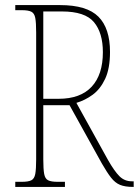

<svg xmlns="http://www.w3.org/2000/svg" viewBox="-20 -734 545 754"><path d="M40 0V-20H66Q91 -20 103 -26Q115 -32 118.5 -51Q122 -70 122 -108V-606Q122 -645 118.5 -663.5Q115 -682 103 -688Q91 -694 66 -694H40V-714H216Q321 -714 366.5 -668.5Q412 -623 412 -530Q412 -465 393 -424.5Q374 -384 344 -362Q314 -340 280 -330L404 -106Q429 -62 449 -42Q469 -22 498 -22H505V0H502Q471 0 451.5 -8Q432 -16 416 -36.5Q400 -57 380 -92L253 -321H150V-108Q150 -70 153.5 -51Q157 -32 169 -26Q181 -20 206 -20H235V0ZM210 -346Q296 -346 340 -393.5Q384 -441 384 -529Q384 -605 349 -647Q314 -689 223 -689H150V-346Z"/></svg>

Font: Noto Serif Sinhala Condensed Thin
Style: Regular
Weight: 100
Width: 3
Designer: Jelle Bosma - Monotype Design Team
Foundry: Monotype Imaging Inc.
Version: Version 2.007; ttfautohint (v1.8.4.7-5d5b)